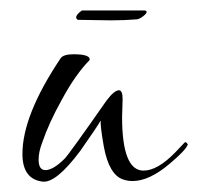

<svg xmlns="http://www.w3.org/2000/svg" viewBox="-20 -344 380 368"><path d="M61 4Q23 -1 23 -49Q23 -123 96 -232Q101 -240 121 -240Q152 -240 152 -230L151 -228Q139 -216 125.5 -197Q112 -178 98 -152Q74 -109 61 -71Q54 -53 54 -38Q54 -18 67 -18Q82 -18 104 -40Q112 -48 184 -151Q199 -171 208 -171Q215 -171 215 -154Q215 -145 214.5 -136.5Q214 -128 214 -120Q214 -17 255 -17Q282 -17 316 -52L334 -71Q337 -73 340 -67Q336 -56 305 -30Q266 3 234 3Q225 3 216 0Q189 -9 179 -63Q172 -103 173 -113Q167 -102 134 -55Q87 8 61 4ZM193 -305Q176 -305 159.5 -305.5Q143 -306 129 -306Q126 -308 126 -311Q126 -316 137 -324H256Q261 -324 261 -321Q261 -318 254.5 -313Q248 -308 243 -307Q231 -306 218.5 -305.5Q206 -305 193 -305Z"/></svg>

Font: Lovers Quarrel
Style: Regular
Weight: 400
Designer: Robert E. Leuschke
Foundry: Robert E. Leuschke
Version: Version 1.010; ttfautohint (v1.8.3)